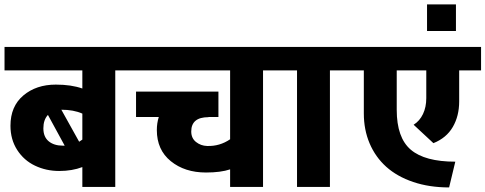

<svg xmlns="http://www.w3.org/2000/svg" viewBox="-35 -843 2189 866"><path d="M248.5 -186H256.8L181.2 -324.7Q160.6 -302.7 160.6 -264.2Q160.6 -225.6 184.6 -205.8Q208.5 -186 248.5 -186ZM321.8 -204.1V-203.6Q333.5 -210.9 336.4 -213.4V-330.6Q296.9 -348.1 241.7 -348.1ZM336.4 0V-89.4Q290.5 -71.8 231.9 -71.8Q173.3 -71.8 123 -95.7Q72.8 -119.6 42.5 -166.7Q12.2 -213.9 12.2 -275.9Q12.2 -363.3 70.3 -412.4Q128.4 -461.4 216.8 -461.4Q286.6 -461.4 336.4 -443.8V-525.4H-14.6V-631.3H588.9V-525.4H484.9V0Z M1002.9 0V-79.1Q960.9 -64.9 894 -64.9Q798.3 -64.9 735.4 -116Q672.4 -167 672.4 -256.3Q672.4 -287.6 681.2 -315.4H578.6V-429.7H950.2V-315.4H905.3V-314.5Q827.6 -314.5 827.6 -250Q827.6 -219.7 849.1 -202.6Q870.6 -185.5 898.9 -184.6Q955.6 -182.6 1002.9 -214.8V-525.4H559.6V-631.3H1256.3V-525.4H1151.4V0Z M1304.7 0V-525.4H1227.1V-631.3H1557.1V-525.4H1453.1V0Z M1606 -331.5V-525.4H1527.8V-631.3H2134.8V-525.4H2036.1V-385.7Q2036.1 -319.8 2007.3 -270.3Q1978.5 -220.7 1919.9 -197.3L1830.6 -280.3Q1857.9 -297.4 1872.8 -328.6Q1887.7 -359.9 1887.7 -400.4V-525.4H1754.4V-347.7Q1754.4 -221.7 1817.9 -167.7Q1881.3 -113.8 2018.6 -113.8L1990.7 2.4Q1901.4 2.4 1828.6 -22.2Q1755.9 -46.9 1707 -90.8Q1658.2 -134.8 1632.1 -196.3Q1606 -257.8 1606 -331.5Z M2021.5 -823.2V-703.1H1891.1V-823.2Z"/></svg>

Font: Yantramanav Black
Style: Regular
Weight: 900
Version: Version 1.001;PS 1.0;hotconv 1.0.72;makeotf.lib2.5.5900; ttf